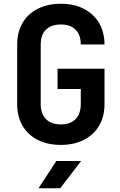

<svg xmlns="http://www.w3.org/2000/svg" viewBox="-20 -760 639 1020"><path d="M184.6 240.2 279.3 95.2H411.1L299.8 240.2ZM303.2 9.8Q232.9 9.8 180.7 -16.6Q128.9 -43 100.1 -91.3Q71.8 -139.6 71.3 -206.1V-523.9Q71.3 -589.8 100.1 -638.7Q128.4 -687 180.7 -713.4Q232.4 -739.7 303.2 -740.2Q373 -740.2 424.8 -713.4Q476.6 -687 505.9 -638.7Q534.7 -590.3 535.2 -523.9H409.2Q409.2 -574.7 381.3 -602.5Q354 -629.9 303.2 -629.9Q252.9 -629.9 224.6 -603Q196.8 -576.2 196.3 -524.9V-206.1Q196.3 -155.3 224.6 -127Q252.4 -99.1 303.2 -99.1Q354 -99.1 381.3 -127Q408.7 -154.8 409.2 -206.1V-287.1H285.6V-395H535.2V-206.1Q535.2 -140.1 505.9 -91.3Q477.1 -43 424.8 -16.6Q373 9.8 303.2 9.8Z"/></svg>

Font: UDEV Gothic 35
Style: Bold
Weight: 700
Version: v2.1.0; ttfautohint (v1.8.4.7-5d5b-dirty) -l 6 -r 45 -G 200 